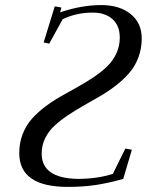

<svg xmlns="http://www.w3.org/2000/svg" viewBox="-20 -732 581 760"><path d="M56.2 -126Q56.2 -166.5 69.8 -201.4Q83.5 -236.3 106.4 -262Q129.4 -287.6 159.2 -310.1Q189 -332.5 222.2 -351.3Q255.4 -370.1 288.3 -388.4Q321.3 -406.7 351.1 -426.8Q380.9 -446.8 403.8 -468.8Q426.8 -490.7 440.4 -520Q454.1 -549.3 454.1 -583Q454.1 -630.4 425.3 -656.2Q396.5 -682.1 347.2 -682.1Q281.7 -682.1 228 -655.8L174.8 -559.1L152.8 -564L196.8 -707L223.1 -702.1L217.8 -683.1Q302.7 -711.9 380.9 -711.9Q453.1 -711.9 497.1 -676.5Q541 -641.1 541 -580.1Q541 -539.6 527.6 -504.2Q514.2 -468.8 491.2 -442.6Q468.3 -416.5 438.5 -393.3Q408.7 -370.1 375.7 -351.1Q342.8 -332 310.1 -313.5Q277.3 -294.9 247.6 -274.9Q217.8 -254.9 194.8 -233.4Q171.9 -211.9 158.4 -184.1Q145 -156.2 145 -124Q145 -26.9 286.1 -23.9Q365.7 -23.9 426.8 -43.9L476.1 -144L502 -139.2L467.8 -23.9Q407.2 -6.8 357.7 0.5Q308.1 7.8 248 7.8Q56.2 7.8 56.2 -126Z"/></svg>

Font: Dehuti
Style: Bold-Italic
Weight: 700
Version: Version 1.2